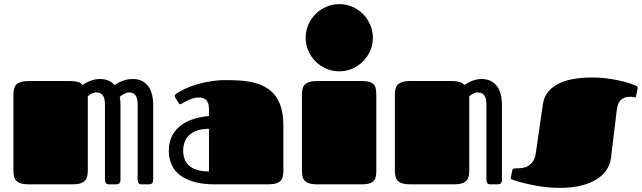

<svg xmlns="http://www.w3.org/2000/svg" viewBox="-20 -892 3105 929"><path d="M44.9 -432.1Q44.9 -448.7 47.9 -461.7Q50.8 -474.6 59.1 -482.9Q67.4 -491.2 82 -495.6Q96.7 -500 120.1 -500H319.8Q341.8 -500 356.9 -495.6Q372.1 -491.2 378.9 -480.5Q385.3 -485.4 394.5 -490.5Q403.8 -495.6 414.8 -500Q425.8 -504.4 438.2 -507.1Q450.7 -509.8 463.9 -509.8Q508.8 -509.8 534.7 -480Q541.5 -484.9 549.3 -489.7Q559.1 -495.6 570.8 -500Q582.5 -504.4 595.7 -507.1Q608.9 -509.8 622.1 -509.8Q668.9 -509.8 695.1 -477.5Q721.2 -445.3 721.2 -382.8V-22.9Q721.2 -14.6 719 -10Q716.8 -5.4 713.4 -3.2Q710 -1 705.6 -0.5Q701.2 0 696.8 0H666Q653.3 0 649.7 -7.3Q646 -14.6 646 -22.9V-387.7Q646 -415.5 636 -430.2Q626 -444.8 604 -444.8Q598.1 -444.8 591.8 -442.6Q585.4 -440.4 579.1 -437Q572.8 -433.6 567.4 -429.7Q563 -426.3 559.6 -423.3Q563 -404.8 563 -382.8V-22.9Q563 -14.6 560.8 -10Q558.6 -5.4 555.4 -3.2Q552.2 -1 547.9 -0.5Q543.5 0 539.1 0H507.8Q495.1 0 491.5 -7.3Q487.8 -14.6 487.8 -22.9V-387.7Q487.8 -415.5 477.8 -430.2Q467.8 -444.8 445.8 -444.8Q434.6 -444.8 423.1 -438.7Q411.6 -432.6 404.8 -425.8V-68.4Q404.8 -51.3 401.9 -38.6Q398.9 -25.9 390.6 -17.3Q382.3 -8.8 367.7 -4.4Q353 0 329.6 0H120.1Q96.7 0 82 -4.4Q67.4 -8.8 59.1 -17.1Q50.8 -25.4 47.9 -38.1Q44.9 -50.8 44.9 -67.9Z M1015.1 0Q988.8 0 962.2 -3.4Q935.5 -6.8 911.4 -14.4Q887.2 -22 866.2 -34.2Q845.2 -46.4 829.8 -64.5Q814.5 -82.5 805.7 -106.9Q796.9 -131.3 796.9 -163.1Q796.9 -205.6 813 -235.8Q829.1 -266.1 856.2 -286.1Q883.3 -306.2 918.5 -316.9Q953.6 -327.6 991.2 -330.6V-364.3Q991.2 -383.3 986.3 -394.5Q981.4 -405.8 973.9 -411.4Q966.3 -417 957.3 -418.7Q948.2 -420.4 939.9 -420.4Q930.2 -420.4 919.2 -417.5Q908.2 -414.6 897.9 -410.4Q887.7 -406.2 878.4 -401.4Q869.1 -396.5 862.8 -392.6Q859.9 -390.6 857.4 -389.2Q855 -387.7 852.5 -387.7Q848.1 -387.7 844.2 -394L827.6 -420.4Q825.2 -423.8 825.2 -427.7Q825.2 -431.6 828.4 -434.6Q831.5 -437.5 834.5 -439.5Q850.6 -450.7 875.5 -462.4Q900.4 -474.1 931.4 -483.4Q962.4 -492.7 998.5 -498.5Q1034.7 -504.4 1073.2 -504.4Q1109.9 -504.4 1144.8 -502Q1179.7 -499.5 1210.7 -491.5Q1241.7 -483.4 1267.3 -468.5Q1293 -453.6 1311.8 -429.2Q1330.6 -404.8 1340.8 -369.1Q1351.1 -333.5 1351.1 -283.7V-65.9Q1351.1 -49.8 1348.1 -37.4Q1345.2 -24.9 1336.9 -16.6Q1328.6 -8.3 1314 -4.2Q1299.3 0 1275.9 0ZM991.2 -268.6Q956.1 -268.6 932.1 -259.8Q908.2 -251 893.6 -236.3Q878.9 -221.7 872.6 -202.4Q866.2 -183.1 866.2 -162.6Q866.2 -142.1 872.6 -123.8Q878.9 -105.5 893.6 -91.8Q908.2 -78.1 932.1 -70.3Q956.1 -62.5 991.2 -62.5Z M1440.9 -432.1Q1440.9 -448.7 1443.8 -461.7Q1446.8 -474.6 1455.1 -482.9Q1463.4 -491.2 1478 -495.6Q1492.7 -500 1516.1 -500H1730Q1752.4 -500 1766.4 -495.8Q1780.3 -491.7 1788.1 -483.4Q1795.9 -475.1 1798.3 -462.4Q1800.8 -449.7 1800.8 -432.1V-66.9Q1800.8 -50.3 1798.3 -37.8Q1795.9 -25.4 1788.1 -16.8Q1780.3 -8.3 1766.4 -4.2Q1752.4 0 1730 0H1516.1Q1492.7 0 1478 -4.4Q1463.4 -8.8 1455.1 -17.1Q1446.8 -25.4 1443.8 -38.1Q1440.9 -50.8 1440.9 -67.9ZM1459 -709Q1459 -742.7 1471.9 -772.5Q1484.9 -802.2 1506.8 -824.2Q1528.8 -846.2 1558.6 -859.1Q1588.4 -872.1 1622.1 -872.1Q1655.3 -872.1 1684.8 -859.1Q1714.4 -846.2 1736.3 -824.2Q1758.3 -802.2 1771.2 -772.5Q1784.2 -742.7 1784.2 -709Q1784.2 -675.8 1771.2 -646.2Q1758.3 -616.7 1736.3 -594.7Q1714.4 -572.8 1684.8 -559.8Q1655.3 -546.9 1622.1 -546.9Q1588.4 -546.9 1558.6 -559.8Q1528.8 -572.8 1506.8 -594.7Q1484.9 -616.7 1471.9 -646.2Q1459 -675.8 1459 -709Z M1890.6 -432.1Q1890.6 -448.7 1893.6 -461.7Q1896.5 -474.6 1904.8 -482.9Q1913.1 -491.2 1927.7 -495.6Q1942.4 -500 1965.8 -500H2165.5Q2187.5 -500 2203.4 -495.6Q2219.2 -491.2 2226.1 -480.5Q2232.4 -484.9 2241.5 -490Q2250.5 -495.1 2261.2 -499.5Q2272 -503.9 2284.2 -506.8Q2296.4 -509.8 2309.6 -509.8Q2356.4 -509.8 2382.6 -477.5Q2408.7 -445.3 2408.7 -382.8V-22.9Q2408.7 -14.6 2406.5 -10Q2404.3 -5.4 2401.1 -3.2Q2397.9 -1 2393.6 -0.5Q2389.2 0 2384.8 0H2353.5Q2340.8 0 2337.2 -7.3Q2333.5 -14.6 2333.5 -22.9V-387.7Q2333.5 -415.5 2323.5 -430.2Q2313.5 -444.8 2291.5 -444.8Q2280.3 -444.8 2268.8 -438.7Q2257.3 -432.6 2250.5 -425.8V-68.4Q2250.5 -51.3 2247.6 -38.6Q2244.6 -25.9 2236.3 -17.3Q2228 -8.8 2213.4 -4.4Q2198.7 0 2175.3 0H1965.8Q1942.4 0 1927.7 -4.4Q1913.1 -8.8 1904.8 -17.1Q1896.5 -25.4 1893.6 -38.1Q1890.6 -50.8 1890.6 -67.9Z M2846.7 -517.1Q2877.9 -517.1 2909.2 -513.4Q2940.4 -509.8 2968.5 -503.9Q2996.6 -498 3019.8 -491Q3043 -483.9 3057.6 -477.1Q3060.1 -476.1 3062.7 -474.1Q3065.4 -472.2 3065.4 -466.8Q3065.4 -465.3 3064.9 -462.9Q3064.5 -460.4 3064 -458L3058.1 -429.2Q3057.1 -423.3 3055.4 -422.1Q3053.7 -420.9 3052.2 -420.9Q3049.8 -420.9 3043 -422.4Q3036.1 -423.8 3028.3 -423.8Q3000.5 -423.8 2984.4 -408.9Q2968.3 -394 2963.9 -356.9L2936.5 -128.9Q2932.6 -98.6 2916.3 -72.3Q2899.9 -45.9 2869.1 -25.9Q2838.4 -5.9 2793.2 5.6Q2748 17.1 2687.5 17.1Q2649.4 17.1 2613.3 12.5Q2577.1 7.8 2546.6 1.2Q2516.1 -5.4 2493.4 -12Q2470.7 -18.6 2459.5 -22.5Q2455.6 -23.4 2453.4 -25.1Q2451.2 -26.9 2451.2 -30.8Q2451.2 -32.7 2451.7 -35.2Q2452.1 -37.6 2453.1 -41L2459 -68.4Q2460 -72.3 2462.4 -74.7Q2464.8 -77.1 2471.2 -77.1Q2487.3 -77.1 2503.7 -78.9Q2520 -80.6 2533.9 -87.9Q2547.9 -95.2 2558.3 -110.4Q2568.8 -125.5 2572.8 -152.8L2606.9 -388.2Q2612.3 -425.3 2634.3 -450.2Q2656.2 -475.1 2688.7 -490Q2721.2 -504.9 2762.2 -511Q2803.2 -517.1 2846.7 -517.1Z"/></svg>

Font: Fascinate
Style: Regular
Weight: 900
Designer: Astigmatic (AOETI)
Foundry: Astigmatic (AOETI)
Version: Version 1.000